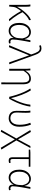

<svg xmlns="http://www.w3.org/2000/svg" viewBox="1854 -2700 1058 4805"><g transform="rotate(90 2382.5 -298.0)"><path d="M102 0V-396Q102 -428 101 -463Q100 -498 93 -530H140Q145 -512 147 -478Q149 -444 149 -410V-202H153Q197 -283 253 -354Q309 -425 368 -475.5Q427 -526 481 -543L485 -497Q440 -480 389 -438Q338 -396 286 -333.5Q234 -271 184 -190Q163 -158 155.5 -115Q148 -72 146 -25V0ZM462 7Q427 -32 388.5 -85.5Q350 -139 314 -197Q278 -255 251 -306L284 -334Q310 -282 346.5 -222.5Q383 -163 426 -105.5Q469 -48 512 0Z M753 13Q695 13 650.5 -16.5Q606 -46 580 -105Q554 -164 554 -252Q554 -345 586.5 -410Q619 -475 672 -509Q725 -543 785 -543Q821 -543 856 -527.5Q891 -512 918.5 -477Q946 -442 960 -384H962L988 -530H1034Q1023 -474 1012 -413Q1001 -352 991.5 -292.5Q982 -233 975.5 -180Q969 -127 969 -87Q969 -61 984.5 -45Q1000 -29 1023 -29Q1032 -29 1042.5 -31.5Q1053 -34 1060 -37L1070 1Q1061 6 1048 9.5Q1035 13 1016 13Q975 13 949.5 -17Q924 -47 932 -107H929Q863 13 753 13ZM759 -29Q802 -29 840 -55.5Q878 -82 904 -126.5Q930 -171 934 -224L942 -329Q930 -385 911.5 -419.5Q893 -454 871.5 -471.5Q850 -489 828 -495Q806 -501 787 -501Q740 -501 698 -472.5Q656 -444 630 -388.5Q604 -333 604 -252Q604 -150 645 -89.5Q686 -29 759 -29Z M1160 7 1112 0 1344 -548 1335 -575Q1305 -668 1274 -717Q1243 -766 1190 -766Q1170 -766 1154.5 -760.5Q1139 -755 1127 -748L1111 -790Q1127 -797 1147 -802Q1167 -807 1195 -807Q1242 -807 1274.5 -780Q1307 -753 1332 -701Q1357 -649 1381 -574L1589 0H1541L1367 -492H1363Z M2042 198Q2043 132 2044 64.5Q2045 -3 2045 -70Q2045 -137 2045 -203Q2045 -269 2045 -334Q2045 -418 2021.5 -459.5Q1998 -501 1943 -501Q1908 -501 1878 -488.5Q1848 -476 1817.5 -444Q1787 -412 1750 -356V0H1702V-396Q1702 -428 1701.5 -459Q1701 -490 1697 -530H1742L1748 -407H1750Q1794 -481 1842.5 -512Q1891 -543 1951 -543Q2024 -543 2057 -492.5Q2090 -442 2090 -340V198Z M2404 0Q2381 -97 2350.5 -191.5Q2320 -286 2281.5 -372Q2243 -458 2195 -527L2240 -543Q2271 -496 2300.5 -436Q2330 -376 2355 -310Q2380 -244 2400.5 -177Q2421 -110 2434 -49H2439Q2475 -122 2509.5 -203.5Q2544 -285 2569 -369Q2594 -453 2600 -530H2649Q2636 -439 2609 -351.5Q2582 -264 2543.5 -177.5Q2505 -91 2454 0Z M2940 13Q2887 13 2844.5 -7Q2802 -27 2778 -70.5Q2754 -114 2754 -187Q2754 -239 2756 -291.5Q2758 -344 2758 -396Q2758 -428 2756.5 -459Q2755 -490 2749 -530H2796Q2801 -502 2802 -473Q2803 -444 2803 -410Q2803 -376 2801.5 -335.5Q2800 -295 2798 -256.5Q2796 -218 2796 -187Q2796 -127 2817 -92.5Q2838 -58 2871 -43.5Q2904 -29 2942 -29Q2986 -29 3022.5 -53.5Q3059 -78 3081 -128.5Q3103 -179 3103 -257Q3103 -323 3092.5 -389.5Q3082 -456 3053 -529L3100 -543Q3127 -471 3139.5 -401Q3152 -331 3152 -257Q3152 -167 3123 -107Q3094 -47 3046 -17Q2998 13 2940 13Z M3276 211 3230 198 3446 -179 3236 -527 3282 -543 3467 -224H3471L3635 -530H3685L3494 -179L3723 196L3678 211L3471 -137H3467Z M3999 13Q3968 13 3950 2.5Q3932 -8 3924 -31Q3916 -54 3916 -89V-489H3725V-525L3798 -530H4154V-489H3962Q3961 -386 3960.5 -285Q3960 -184 3960 -83Q3960 -55 3970.5 -42Q3981 -29 4005 -29Q4018 -29 4030 -31.5Q4042 -34 4053 -37L4061 1Q4052 6 4035 9.5Q4018 13 3999 13Z M4426 13Q4368 13 4323.5 -16.5Q4279 -46 4253 -105Q4227 -164 4227 -252Q4227 -345 4259.5 -410Q4292 -475 4345 -509Q4398 -543 4458 -543Q4494 -543 4529 -527.5Q4564 -512 4591.5 -477Q4619 -442 4633 -384H4635L4661 -530H4707Q4696 -474 4685 -413Q4674 -352 4664.5 -292.5Q4655 -233 4648.5 -180Q4642 -127 4642 -87Q4642 -61 4657.5 -45Q4673 -29 4696 -29Q4705 -29 4715.5 -31.5Q4726 -34 4733 -37L4743 1Q4734 6 4721 9.5Q4708 13 4689 13Q4648 13 4622.5 -17Q4597 -47 4605 -107H4602Q4536 13 4426 13ZM4432 -29Q4475 -29 4513 -55.5Q4551 -82 4577 -126.5Q4603 -171 4607 -224L4615 -329Q4603 -385 4584.5 -419.5Q4566 -454 4544.5 -471.5Q4523 -489 4501 -495Q4479 -501 4460 -501Q4413 -501 4371 -472.5Q4329 -444 4303 -388.5Q4277 -333 4277 -252Q4277 -150 4318 -89.5Q4359 -29 4432 -29Z"/></g></svg>

Font: Noto Sans JP ExtraLight
Style: Regular
Weight: 250
Designer: Ryoko NISHIZUKA  (kana, bopomofo & ideographs); Paul D. Hunt (Latin, Greek & Cyrillic); Sandoll Communications , Soo-you
Foundry: Adobe
Version: Version 2.004-H2;hotconv 1.0.118;makeotfexe 2.5.65603